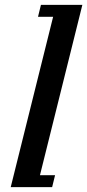

<svg xmlns="http://www.w3.org/2000/svg" viewBox="-20 -768 358 788"><path d="M198 -699H136L148 -748H318L144 -49H206L194 0H24Z"/></svg>

Font: IBM Plex Serif Medm
Style: Italic
Weight: 500
Italic angle: -14°
Designer: Mike Abbink, Paul van der Laan, Pieter van Rosmalen
Foundry: Bold Monday
Version: Version 3.001